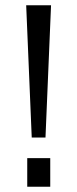

<svg xmlns="http://www.w3.org/2000/svg" viewBox="-20 -706 292 726"><path d="M100 -186 79 -686H173L152 -186ZM83 0V-108H170V0Z"/></svg>

Font: Archivo Condensed
Style: Regular
Weight: 400
Width: 3
Designer: Hector Gatti
Foundry: Omnibus-Type
Version: Version 2.001; ttfautohint (v1.8.3)